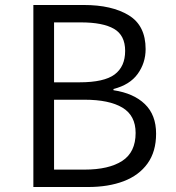

<svg xmlns="http://www.w3.org/2000/svg" viewBox="-20 -750 707 770"><path d="M113.8 0V-730H315.9Q428.7 -730 496.3 -688.7Q564 -647.5 564 -553.2Q564 -497.6 532.2 -453.6Q500.5 -409.7 435.1 -393.1V-388.2Q516.1 -376 561 -332.5Q606 -289.1 606 -213.9Q606 -142.1 571.8 -94.5Q537.6 -46.9 476.3 -23.4Q415 0 333 0ZM196.8 -419.9H298.8Q397.5 -419.9 439.7 -451.4Q481.9 -482.9 481.9 -545.9Q481.9 -608.4 437.3 -634.3Q392.6 -660.2 304.2 -660.2H196.8ZM196.8 -69.8H318.8Q416.5 -69.8 470.2 -104.7Q523.9 -139.6 523.9 -216.8Q523.9 -286.6 470.9 -318.4Q418 -350.1 318.8 -350.1H196.8Z"/></svg>

Font: Shanggu Mono N
Style: Regular
Weight: 350
Designer: GuiWonder
Version: Version 1.021